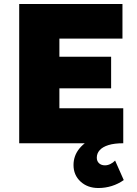

<svg xmlns="http://www.w3.org/2000/svg" viewBox="-20 -720 690 965"><path d="M76.5 0V-700H595.5V-526H278.5V-435H538.5V-276H278.5V-176H599.5V0ZM474.5 225Q420 225 384.8 192.5Q349.5 160 349.5 109.5Q349.5 62.5 379.5 26Q409.5 -10.5 463.8 -32.8Q518 -55 590 -58L599.5 0Q554.5 0 525 9.2Q495.5 18.5 481 34.8Q466.5 51 466.5 72.5Q466.5 90 477.8 100.5Q489 111 507.5 111Q521 111 534.5 104.5Q548 98 558.5 87L602 185Q574.5 204.5 541.8 214.8Q509 225 474.5 225Z"/></svg>

Font: Geologica Black
Style: Regular
Weight: 900
Designer: Sindre Bremnes, Frode Helland
Foundry: Monokrom Skriftforlag AS
Version: Version 1.010;gftools[0.9.28]